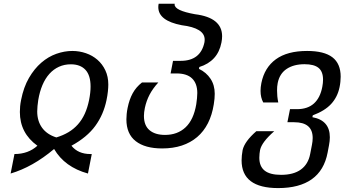

<svg xmlns="http://www.w3.org/2000/svg" viewBox="-20 -777 1846 1005"><path d="M55.7 29.3Q127.9 29.3 175.8 -14.2Q84 -80.1 84 -190.9Q84 -205.1 85.4 -220.9Q86.9 -236.8 90.3 -253.4Q103.5 -320.8 131.6 -369.1Q159.7 -417.5 196.3 -449Q232.9 -480.5 275.1 -495.4Q317.4 -510.3 358.4 -510.3Q395.5 -510.3 429.7 -498.5Q463.9 -486.8 490 -464.1Q516.1 -441.4 531.5 -408.7Q546.9 -376 546.9 -334.5Q546.9 -318.8 544.7 -297.9Q542.5 -276.9 537.6 -253.4Q522 -177.2 478.8 -117.9Q435.5 -58.6 354 -14.2Q388.7 29.3 453.1 29.3H460.4L440.4 131.3Q318.4 97.7 263.2 2.9Q207 50.3 150.1 82.3Q93.3 114.3 35.6 131.3ZM274.9 -57.6Q310.5 -68.4 338.6 -85.2Q366.7 -102.1 387.9 -126Q409.2 -149.9 423.6 -181.4Q438 -212.9 446.3 -253.4Q454.1 -292.5 454.1 -323.7Q454.1 -382.8 427.2 -411.6Q400.4 -440.4 350.6 -440.4Q316.9 -440.4 288.6 -427.5Q260.3 -414.6 238.5 -390.4Q216.8 -366.2 202.1 -331.5Q187.5 -296.9 180.2 -253.4Q177.7 -238.3 176.3 -222.2Q174.8 -206.1 174.8 -193.8Q174.8 -143.6 200.2 -108.4Q225.6 -73.2 274.9 -57.6Z M828.6 0Q739.3 0 690.4 -38.1Q641.6 -76.2 641.6 -152.3Q641.6 -165 643.1 -180.4Q644.5 -195.8 647.9 -211.9Q656.7 -256.3 674.6 -288.8Q692.4 -321.3 723.1 -345.2H808.6Q779.3 -313 762.7 -281Q746.1 -249 738.3 -212.4Q733.4 -188.5 733.4 -170.4Q733.4 -120.1 762.7 -95.5Q792 -70.8 843.8 -70.8Q909.2 -70.8 951.4 -110.6Q993.7 -150.4 1007.3 -231.4Q1009.8 -246.6 1011.2 -262.7Q1012.7 -278.8 1012.7 -290Q1012.7 -339.8 985.6 -366.2Q958.5 -392.6 903.8 -392.6H873L885.7 -458.5H925.8Q1030.3 -458.5 1050.3 -556.2Q1050.8 -559.6 1051 -563Q1051.3 -566.4 1051.3 -569.8Q1051.3 -630.4 931.2 -645Q808.6 -668.5 808.6 -739.7Q808.6 -749 810.5 -757.3H894.5Q894 -755.9 894 -753.4Q894 -721.7 1000.5 -702.6Q1142.6 -685.1 1142.6 -587.4Q1142.6 -580.6 1141.8 -572Q1141.1 -563.5 1139.2 -554.7Q1129.4 -504.4 1100.1 -472.7Q1070.8 -440.9 1023.4 -426.3L1021.5 -416.5Q1060.1 -397.9 1082 -364.7Q1104 -331.5 1104 -286.1Q1104 -274.9 1102.8 -260Q1101.6 -245.1 1099.1 -231.4Q1090.3 -175.3 1068.4 -132.1Q1046.4 -88.9 1012 -59.6Q977.5 -30.3 931.6 -15.1Q885.7 0 828.6 0Z M1436 207.5Q1244.6 207.5 1244.6 62.5Q1244.6 38.1 1250 8.3Q1260.3 -36.6 1321.8 -90.3H1415.5Q1381.3 -60.1 1363.5 -36.1Q1345.7 -12.2 1341.3 8.3Q1339.8 15.1 1338.6 26.9Q1337.4 38.6 1337.4 48.8Q1337.4 93.8 1365.2 116Q1393.1 138.2 1451.2 138.2Q1516.6 138.2 1554.9 110.4Q1593.3 82.5 1603.5 29.3L1612.8 -18.6Q1614.7 -28.3 1615.7 -37.1Q1616.7 -45.9 1616.7 -54.7Q1616.7 -137.2 1520 -137.2H1484.4L1498 -205.6H1534.2Q1590.3 -205.6 1623.3 -235.4Q1656.2 -265.1 1667 -322.3Q1668.9 -332.5 1669.9 -341.6Q1670.9 -350.6 1670.9 -359.9Q1670.9 -402.3 1647.5 -421.6Q1624 -440.9 1574.2 -440.9Q1517.6 -440.9 1480.5 -416.3Q1443.4 -391.6 1433.6 -342.3Q1431.6 -333 1430.9 -323.2Q1430.2 -313.5 1430.2 -303.2Q1430.2 -288.6 1431.6 -273.2Q1433.1 -257.8 1436.5 -240.7H1357.9Q1343.8 -266.6 1343.8 -301.3Q1343.8 -320.3 1348.1 -342.3Q1364.3 -423.3 1424.1 -466.8Q1483.9 -510.3 1587.4 -510.3Q1676.8 -510.3 1720 -477.1Q1763.2 -443.8 1763.2 -375.5Q1763.2 -362.8 1761.7 -348.6Q1760.3 -334.5 1757.3 -320.3Q1746.6 -269 1713.4 -232.9Q1680.2 -196.8 1617.2 -173.3L1615.2 -163.6Q1706.5 -147 1706.5 -58.6Q1706.5 -39.1 1702.1 -16.6L1694.8 22Q1677.2 114.7 1612.1 161.1Q1546.9 207.5 1436 207.5Z"/></svg>

Font: Hack
Style: Italic
Weight: 400
Italic angle: -11°
Monospace: yes
Designer: Christopher Simpkins
Foundry: Christopher Simpkins
Version: Version 2.019; ttfautohint (v1.4.1) -l 4 -r 80 -G 350 -x 0 -